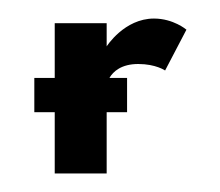

<svg xmlns="http://www.w3.org/2000/svg" viewBox="-20 -187 237 207"><path d="M95 -162H39V-103H17V-66H39V0H95V-66H117V-103H98C102 -110 111 -118 129 -118C148 -118 158 -111 158 -111L181 -155C181 -155 167 -167 146 -167C114 -167 95 -137 95 -137Z"/></svg>

Font: Hussar Tani
Style: Dwa
Weight: 700
Foundry: Cannot Into Space Fonts
Version: Version 0.92